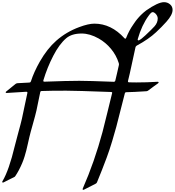

<svg xmlns="http://www.w3.org/2000/svg" viewBox="-57 -1000 1611 1770"><path d="M718 748Q710 752 706.5 749Q703 746 706 738Q814 492 888 217Q905 154 933.5 34.5Q962 -85 976 -139Q981 -152 966 -152Q640 -164 552 -164Q403 -164 327 -161Q315 -160 314 -150Q308 -123 296.5 -66Q285 -9 279 19Q269 63 245.5 145.5Q222 228 213 267Q210 281 200 324.5Q190 368 185 388.5Q180 409 169.5 443Q159 477 147 505Q117 575 85 622Q81 630 71 634Q53 642 20 659Q-13 676 -23 681Q-31 685 -35 681.5Q-39 678 -34 670Q26 570 80 343Q89 304 112 221.5Q135 139 145 95Q153 60 169 -19Q185 -98 195 -141Q197 -148 194 -151.5Q191 -155 184 -154Q154 -153 94.5 -148.5Q35 -144 6 -143Q-3 -142 -4.5 -147Q-6 -152 1 -157Q13 -166 41 -189.5Q69 -213 86 -226Q92 -231 103 -233L215 -239Q225 -240 228 -250Q256 -337 310 -432Q378 -551 462 -625Q554 -706 673 -750Q758 -782 813 -782Q968 -782 1090 -648Q1100 -637 1106 -651Q1133 -719 1171 -773Q1173 -776 1182 -789Q1191 -802 1194.5 -807Q1198 -812 1207.5 -823.5Q1217 -835 1224 -842.5Q1231 -850 1241.5 -861Q1252 -872 1264.5 -882.5Q1277 -893 1291 -904Q1400 -980 1455 -980Q1487 -980 1510.5 -960Q1534 -940 1534 -909Q1534 -886 1520 -859Q1506 -832 1477 -799.5Q1448 -767 1431 -750.5Q1414 -734 1382 -703Q1314 -639 1203 -579Q1193 -572 1192 -564Q1181 -517 1159 -412.5Q1137 -308 1123 -254Q1120 -241 1134 -241Q1145 -241 1166.5 -240.5Q1188 -240 1199 -240Q1298 -240 1394 -246Q1403 -247 1405 -242Q1407 -237 1400 -232Q1388 -223 1357 -201Q1326 -179 1310 -166Q1303 -160 1293 -159Q1171 -151 1108 -150Q1097 -150 1094 -140Q1088 -118 1057.5 3Q1027 124 1015 169.5Q1003 215 977.5 300Q952 385 927 452Q883 570 837 681Q833 690 824 694ZM1213 -640Q1211 -633 1214.5 -629.5Q1218 -626 1225 -629Q1245 -638 1282 -673Q1345 -732 1368 -758Q1397 -791 1397 -830Q1397 -854 1375 -876Q1363 -888 1349 -888Q1337 -888 1314 -856Q1250 -769 1213 -640ZM343 -260Q341 -253 344 -249.5Q347 -246 354 -247Q564 -255 674 -255Q756 -255 992 -246Q1003 -246 1006 -257Q1010 -273 1021.5 -322.5Q1033 -372 1039 -400Q1041 -407 1038 -418Q1015 -491 966.5 -549.5Q918 -608 853 -645Q771 -691 696 -691Q605 -691 554 -648Q490 -594 434 -485.5Q378 -377 343 -260Z"/></svg>

Font: Joscelyn
Style: Regular
Weight: 400
Designer: Peter S. Baker
Version: Version 1.012